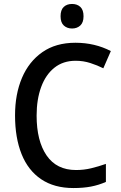

<svg xmlns="http://www.w3.org/2000/svg" viewBox="-20 -940 609 970"><path d="M362 -633Q299 -633 255 -598Q211 -563 188 -500.5Q165 -438 165 -356Q165 -228 215.5 -154.5Q266 -81 364 -81Q404 -81 441 -90Q478 -99 515 -112V-21Q479 -5 440 2.5Q401 10 351 10Q254 10 188 -34.5Q122 -79 89 -161.5Q56 -244 56 -357Q56 -464 91 -546.5Q126 -629 194 -676.5Q262 -724 361 -724Q459 -724 540 -682L502 -595Q472 -610 436.5 -621.5Q401 -633 362 -633ZM344 -920Q370 -920 386 -905Q402 -890 402 -858Q402 -826 385.5 -811Q369 -796 344 -796Q319 -796 302.5 -811Q286 -826 286 -858Q286 -890 302 -905Q318 -920 344 -920Z"/></svg>

Font: Noto Sans Ethiopic SemiCondensed Medium
Style: Regular
Weight: 500
Width: 4
Designer: Monotype Design Team
Foundry: Monotype Imaging Inc.
Version: Version 2.102; ttfautohint (v1.8.4.7-5d5b)